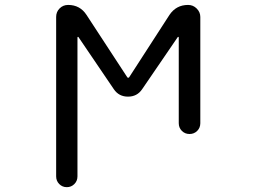

<svg xmlns="http://www.w3.org/2000/svg" viewBox="-20 -567 1040 783"><path d="M499 -252Q500 -250 502.9 -250Q505.9 -250 506.8 -252L670.9 -505.9Q698.2 -546.9 747.1 -546.9Q767.6 -546.9 782.2 -532.2Q796.9 -517.6 796.9 -498V-64.5Q796.9 -45.9 784.2 -33.2Q771.5 -20.5 752.9 -20.5Q734.4 -20.5 721.7 -33.2Q709 -45.9 709 -64.5V-414.1Q709 -416 707.5 -416.5Q706.1 -417 705.1 -416L559.6 -203.1Q539.1 -172.9 502 -172.9Q464.8 -172.9 444.3 -203.1L299.8 -416Q298.8 -417 297.4 -416.5Q295.9 -416 295.9 -414.1V152.3Q295.9 170.9 283.2 183.6Q270.5 196.3 252.4 196.3Q234.4 196.3 221.7 183.6Q209 170.9 209 152.3V-498Q209 -518.6 223.1 -532.7Q237.3 -546.9 257.8 -546.9Q306.6 -546.9 333 -505.9Z"/></svg>

Font: Rounded Mgen+ 2m regular
Style: Regular
Weight: 400
Designer: [Source Han Sans]
Ryoko NISHIZUKA  (kana & ideographs); Paul D. Hunt (Latin, Greek & Cyrillic); Wenlong ZHANG  (bopomofo
Version: Version 1.059.20150602